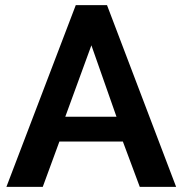

<svg xmlns="http://www.w3.org/2000/svg" viewBox="-20 -730 712 750"><path d="M276 -710H398L668 0H526L460 -177H212L147 0H5ZM435 -274 337 -553 235 -274Z"/></svg>

Font: Oxford Sans
Style: Bold
Weight: 700
Designer: Matt McInerney, Pablo Impallari, Rodrigo Fuenzalida
Foundry: Matt McInerney, Pablo Impallari, Rodrigo Fuenzalida
Version: Version 3.000g; ttfautohint (v1.5) -l 8 -r 28 -G 28 -x 14 -D